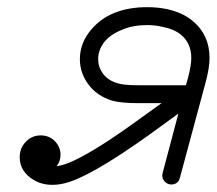

<svg xmlns="http://www.w3.org/2000/svg" viewBox="-20 -490 605 536"><path d="M514 -328Q514 -370 484 -394Q465 -409 434 -415Q413 -420 391 -420Q351 -420 321 -407Q275 -389 260 -354Q254 -340 254 -325Q254 -303 267 -285Q286 -259 326 -254Q341 -252 366 -252H499L505 -273Q514 -308 514 -328ZM458 25Q448 25 440.5 17.5Q433 10 433 0Q433 -3 434 -7L478 -173L397 -114Q229 6 159 22Q142 26 126 26Q95 26 72 11Q55 1 45 -15Q35 -31 35 -51Q35 -76 51 -93Q68 -112 93.5 -112Q119 -112 135 -94Q149 -78 149 -58Q149 -40 138 -26Q160 -29 187 -42Q253 -73 367 -156L431 -202H366Q319 -202 293 -209Q251 -222 227 -254Q203 -286 203 -325Q203 -371 236 -409Q289 -470 391 -470Q419 -470 444 -465Q487 -456 515 -434Q565 -394 565 -328Q565 -301 554 -260L482 7Q477 25 458 25Z"/></svg>

Font: TT2020Base
Style: Italic
Weight: 400
Italic angle: -15°
Version: Version 0.2.000